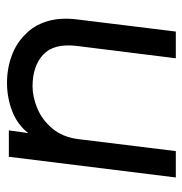

<svg xmlns="http://www.w3.org/2000/svg" viewBox="-6 -534 546 575"><g transform="rotate(90 267.5 -247.0)"><path d="M450 0H371L379 -58Q354 -26 314.5 -10.5Q275 5 231.5 5.5Q188 6 149 -8Q110 -22 84 -49Q57 -74 44.5 -114Q32 -154 39 -207L75 -500H155L118 -203Q110 -134 144.5 -102.5Q179 -71 239 -71Q271 -71 305.5 -85.5Q340 -100 365.5 -130.5Q391 -161 397 -207L433 -500H512Z"/></g></svg>

Font: Kulim Park
Style: Italic
Weight: 400
Italic angle: -8°
Designer: Noponies / Dale Sattler
Foundry: Noponies
Version: Version 1.000; ttfautohint (v1.8.3)